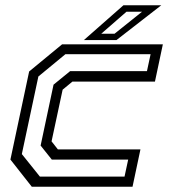

<svg xmlns="http://www.w3.org/2000/svg" viewBox="-20 -708 665 728"><path d="M100.5 0 19.5 -103 90.5 -437 215.5 -540H597.5L567.5 -398.5H254.5L217.5 -368L175.5 -172L199.5 -141.5H512.5L482.5 0ZM131.2 -38.5H452.2L466 -102.8H176.5L134 -156L183 -387L245.8 -438.2H537.2L551 -502.5H228L125.5 -418L62.8 -123.8ZM298 -556 448 -688H591.5L421.5 -556ZM363.8 -580H414.2L518.5 -663.5H459.5Z"/></svg>

Font: Tourney Thin
Style: Italic
Weight: 100
Italic angle: -12°
Designer: Tyler Finck
Foundry: Etcetera Type Co
Version: Version 1.015